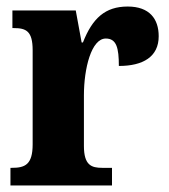

<svg xmlns="http://www.w3.org/2000/svg" viewBox="-20 -568 519 588"><path d="M12 0H323V-54H293C260 -54 237 -62 237 -121V-276C237 -359 260 -450 304 -450C337 -450 344 -421 344 -366C418 -366 466 -394 466 -457C466 -510 438 -548 371 -548C302 -548 263 -512 234 -438H230L212 -536H18V-482H22C60 -482 80 -473 80 -414V-126C80 -63 56 -54 16 -54H12Z"/></svg>

Font: Noto Serif Devanagari Condensed ExtraBold
Style: Regular
Weight: 800
Width: 3
Designer: Universal Thirst, Indian Type Foundry and the Monotype Design Team
Foundry: Monotype Imaging Inc.
Version: Version 2.004